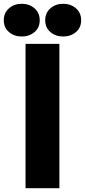

<svg xmlns="http://www.w3.org/2000/svg" viewBox="-75 -995 449 1015"><path d="M239 0H60V-763H239ZM-55 -888Q-55 -927 -27.5 -951Q0 -975 40 -975Q80 -975 107.5 -951Q135 -927 135 -888Q135 -849 107.5 -825.5Q80 -802 40 -802Q0 -802 -27.5 -825.5Q-55 -849 -55 -888ZM164 -888Q164 -927 191.5 -951Q219 -975 259 -975Q299 -975 326.5 -951Q354 -927 354 -888Q354 -849 326.5 -825.5Q299 -802 259 -802Q219 -802 191.5 -825.5Q164 -849 164 -888Z"/></svg>

Font: Open Sauce One Black
Style: Regular
Weight: 900
Designer: Alfredo Marco Pradil
Foundry: Creative Sauce Fz LLC
Version: Version 1.477